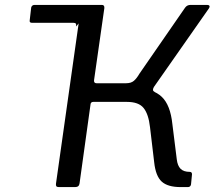

<svg xmlns="http://www.w3.org/2000/svg" viewBox="-20 -762 874 782"><path d="M101 -679 107 -731Q108 -736 111.5 -739Q115 -742 121 -742H362L290 -654Q291 -662 289 -665.5Q287 -669 280 -669H111Q99 -669 101 -679ZM220 0Q212 0 209.5 -3.5Q207 -7 208 -14L309 -728Q310 -742 322 -742H395Q406 -742 405 -729L363 -435Q362 -423 373 -423H509L535 -403Q604 -401 639 -367.5Q674 -334 682 -257L700 -113Q703 -87 715.5 -74.5Q728 -62 753 -62Q762 -62 762 -52L758 -11Q756 0 745 0H716Q663 0 638.5 -22.5Q614 -45 608 -101L591 -244Q585 -297 565 -322Q545 -347 497 -347H360Q351 -347 349 -339L304 -15Q302 0 286 0ZM488 -379 494 -423Q514 -423 525.5 -433Q537 -443 548 -462L734 -731Q742 -742 756 -742H824Q831 -742 833 -738Q835 -734 831 -728L607 -408Q603 -401 603 -396Q603 -391 611 -387Z"/></svg>

Font: Libre Franklin
Style: Italic
Weight: 400
Italic angle: -8°
Designer: Pablo Impallari, Rodrigo Fuenzalida, Nhung Nguyen
Foundry: Impallari Type
Version: Version 3.000